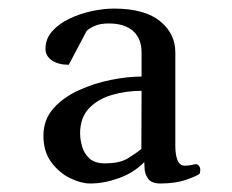

<svg xmlns="http://www.w3.org/2000/svg" viewBox="-20 -727 540 447"><path d="M189.9 -299.8Q168.9 -299.8 143.6 -312Q118.2 -324.2 99.6 -349.1Q81.1 -374 81.1 -411.1Q81.1 -448.2 104.2 -474.4Q127.4 -500.5 163.3 -516.8Q199.2 -533.2 238.3 -541Q277.3 -548.8 309.6 -548.8V-605Q309.6 -637.2 289.8 -654.8Q270 -672.4 232.9 -672.4Q212.9 -672.4 199.7 -666.3Q186.5 -660.2 181.6 -654.8L140.1 -576.2Q115.7 -576.2 100.8 -586.4Q85.9 -596.7 85.9 -613.3Q85.9 -636.7 101.6 -654.3Q117.2 -671.9 141.8 -683.6Q166.5 -695.3 194.1 -701.2Q221.7 -707 245.1 -707Q316.4 -707 352.3 -678Q388.2 -648.9 388.2 -605V-386.2Q388.2 -366.7 393.3 -354Q398.4 -341.3 410.2 -341.3Q420.9 -341.3 431.6 -344.2Q438.5 -346.2 442.4 -341.8Q446.3 -337.4 446.3 -331.5Q446.3 -329.6 445.8 -326.4Q445.3 -323.2 444.3 -322.3Q439.9 -317.9 414.3 -308.8Q388.7 -299.8 353.5 -299.8Q333 -299.8 325.2 -310.5Q317.4 -321.3 316.7 -333.3Q315.9 -345.2 315.9 -349.6Q291.5 -324.7 256.8 -312.3Q222.2 -299.8 189.9 -299.8ZM224.1 -346.7Q259.3 -346.7 278.1 -358.6Q296.9 -370.6 309.1 -379.9L309.6 -515.6Q273.9 -515.6 241 -506.1Q208 -496.6 187.3 -474.9Q166.5 -453.1 166.5 -416.5Q166.5 -402.3 171.1 -386Q175.8 -369.6 188.2 -358.2Q200.7 -346.7 224.1 -346.7Z"/></svg>

Font: Gelasio
Style: Regular
Weight: 400
Designer: Eben Sorkin
Foundry: Eben Sorkin
Version: Version 1.008